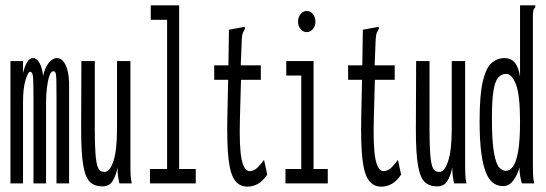

<svg xmlns="http://www.w3.org/2000/svg" viewBox="-20 -685 2040 717"><path d="M19 0V-457H66V-412Q72 -437 81 -452.5Q90 -468 103 -468Q118 -468 128 -449Q138 -430 141 -401Q147 -431 161.5 -449.5Q176 -468 192 -468Q215 -468 227.5 -436.5Q240 -405 238 -351V0H191V-324Q191 -366 190.5 -386Q190 -406 187.5 -412.5Q185 -419 179 -419Q170 -419 164 -400.5Q158 -382 155 -355Q152 -328 152 -302V0H105V-318Q105 -375 103.5 -396Q102 -417 92 -417Q85 -417 75.5 -386.5Q66 -356 66 -305V0Z M362 11Q334 11 316.5 -5Q299 -21 291 -67Q283 -113 283 -202L284 -457H334V-202Q334 -144 336.5 -111.5Q339 -79 344 -64.5Q349 -50 355.5 -46.5Q362 -43 371 -43Q390 -43 403.5 -83Q417 -123 417 -205V-457H467V-71Q467 -53 467.5 -35.5Q468 -18 472 0H426Q422 -17 420.5 -30Q419 -43 419 -60Q413 -29 400.5 -9Q388 11 362 11Z M540 0V-54H604V-611H543V-665H649V-54H711V0Z M904 12Q875 12 857.5 -11Q840 -34 833.5 -90.5Q827 -147 829 -248L832 -387H780V-441H833L835 -574L884 -583L894 -585L895 -578Q891 -571 887.5 -563.5Q884 -556 883 -539L879 -441H954V-387H880L876 -243Q873 -137 882 -91.5Q891 -46 912 -46Q929 -46 943 -60.5Q957 -75 966 -88L978 -33Q961 -8 942.5 2Q924 12 904 12Z M1046 0V-54H1105V-403H1049V-457H1151V-54H1204V0ZM1125 -565Q1112 -565 1102.5 -576.5Q1093 -588 1093 -604Q1093 -621 1102.5 -632.5Q1112 -644 1125 -644Q1139 -644 1148.5 -632.5Q1158 -621 1158 -604Q1158 -588 1148.5 -576.5Q1139 -565 1125 -565Z M1404 12Q1375 12 1357.5 -11Q1340 -34 1333.5 -90.5Q1327 -147 1329 -248L1332 -387H1280V-441H1333L1335 -574L1384 -583L1394 -585L1395 -578Q1391 -571 1387.5 -563.5Q1384 -556 1383 -539L1379 -441H1454V-387H1380L1376 -243Q1373 -137 1382 -91.5Q1391 -46 1412 -46Q1429 -46 1443 -60.5Q1457 -75 1466 -88L1478 -33Q1461 -8 1442.5 2Q1424 12 1404 12Z M1612 11Q1584 11 1566.5 -5Q1549 -21 1541 -67Q1533 -113 1533 -202L1534 -457H1584V-202Q1584 -144 1586.5 -111.5Q1589 -79 1594 -64.5Q1599 -50 1605.5 -46.5Q1612 -43 1621 -43Q1640 -43 1653.5 -83Q1667 -123 1667 -205V-457H1717V-71Q1717 -53 1717.5 -35.5Q1718 -18 1722 0H1676Q1672 -17 1670.5 -30Q1669 -43 1669 -60Q1663 -29 1650.5 -9Q1638 11 1612 11Z M1859 10Q1841 10 1825 0.5Q1809 -9 1797 -35Q1785 -61 1778 -109Q1771 -157 1771 -233Q1771 -331 1783 -381.5Q1795 -432 1816 -450Q1837 -468 1864 -468Q1913 -468 1922 -397V-665H1979V-658Q1973 -652 1971.5 -645Q1970 -638 1970 -621V-71Q1970 -53 1970.5 -35.5Q1971 -18 1975 0H1929Q1925 -12 1922.5 -27Q1920 -42 1920 -60Q1912 -31 1896.5 -10.5Q1881 10 1859 10ZM1869 -47Q1884 -47 1896 -63.5Q1908 -80 1915 -120Q1922 -160 1922 -231Q1922 -332 1906.5 -370.5Q1891 -409 1871 -409Q1853 -409 1841 -396Q1829 -383 1823 -347.5Q1817 -312 1817 -244Q1817 -158 1824.5 -115.5Q1832 -73 1844 -60Q1856 -47 1869 -47Z"/></svg>

Font: Inconsolata UltraCondensed
Style: Regular
Weight: 400
Width: 1
Monospace: yes
Designer: Raph Levien, Cyreal, Brenton Simpson
Foundry: Raph Levien, Cyreal, Google
Version: Version 3.001; ttfautohint (v1.8.2.53-6de2)